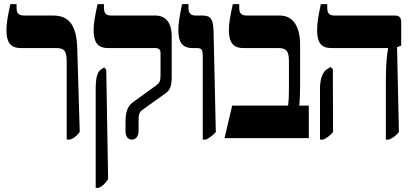

<svg xmlns="http://www.w3.org/2000/svg" viewBox="-20 -667 1994 927"><path d="M302 7H318C340 -1 349 -10 365 -30L353 -433C350 -541 316 -592 237 -592H96C71 -592 60 -603 60 -629V-647H30C17 -587 11 -553 11 -522C11 -464 30 -435 80 -435H252C295 -435 302 -416 302 -365Z M617 7C636 7 649 -10 649 -34V-79C649 -111 650 -125 671 -139L780 -217C804 -234 809 -257 809 -299V-490C809 -559 780 -592 729 -592H517C492 -592 482 -603 482 -629V-647H451C438 -587 432 -553 432 -522C432 -464 451 -435 501 -435H731C746 -435 755 -427 755 -412V-305C755 -277 752 -269 736 -256L620 -172C593 -152 586 -119 586 -78V-34C586 -7 598 7 617 7ZM442 240H457C475 231 487 221 502 198L493 -330L483 -342L467 -331C450 -320 442 -291 442 -237Z M959 7H975C990 -1 1004 -10 1022 -29L1011 -518C1009 -577 996 -592 956 -592H925C901 -592 890 -603 890 -629V-647H859C846 -584 841 -551 841 -522C841 -464 860 -435 909 -435H930C957 -435 959 -424 959 -388Z M1064 0H1471V-157H1425C1428 -185 1429 -232 1429 -263V-449C1429 -541 1394 -592 1331 -592H1170C1146 -592 1135 -603 1135 -629V-647H1104C1091 -587 1085 -552 1085 -522C1085 -464 1105 -435 1154 -435H1323C1363 -435 1375 -420 1375 -371V-246C1375 -192 1373 -174 1371 -157H1101Z M1843 7H1858C1879 -2 1890 -11 1906 -29L1897 -439L1917 -447V-561C1917 -583 1907 -592 1886 -592H1595C1571 -592 1560 -602 1560 -628V-647H1529C1516 -587 1511 -553 1511 -522C1511 -463 1530 -435 1579 -435H1854V-433C1849 -408 1843 -368 1843 -271ZM1525 7H1541C1561 -3 1573 -12 1588 -29L1587 -332L1577 -344L1559 -333C1540 -321 1525 -291 1525 -239Z"/></svg>

Font: Noto Serif Hebrew ExtraCondensed ExtraBold
Style: Regular
Weight: 800
Width: 2
Designer: Monotype Design Team
Foundry: Monotype Imaging Inc.
Version: Version 2.004